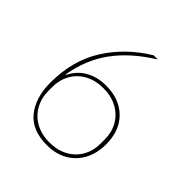

<svg xmlns="http://www.w3.org/2000/svg" viewBox="-200 -875 1030 1030"><g transform="rotate(45 315.0 -360.0)"><path d="M91 -237Q91 -406 168.5 -529Q246 -652 379 -733H411Q282 -653 211 -555Q140 -457 118 -327L121 -326Q148 -381 198 -409.5Q248 -438 314 -438Q416 -438 476.5 -378Q537 -318 537 -215Q537 -147 509.5 -95.5Q482 -44 432 -15.5Q382 13 315 13Q201 13 146 -56Q91 -125 91 -237ZM513 -196V-229Q513 -282 489 -325Q465 -368 419.5 -393Q374 -418 314 -418Q253 -418 208 -393Q163 -368 139 -325Q115 -282 115 -229V-200Q115 -145 139.5 -101Q164 -57 209 -32Q254 -7 314 -7Q374 -7 419 -31.5Q464 -56 488.5 -99Q513 -142 513 -196Z"/></g></svg>

Font: IBM Plex Sans JP Thin
Style: Regular
Weight: 100
Designer: Mike Abbink; Paul van der Laan; Pieter van Rosmalen; Wujin Sim; Yejin Wi; Jinhee Kim; Boomi Park; Yona Kim; Kichan Ma
Foundry: Sandoll Inc.
Version: Version 1.001